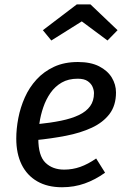

<svg xmlns="http://www.w3.org/2000/svg" viewBox="-20 -812 557 845"><path d="M323.1 -539.1Q379.2 -539.1 416.3 -520.1Q453.4 -501.1 472 -470.6Q490.5 -440 490.5 -405Q490.5 -348 462 -310.4Q433.5 -272.9 383.9 -249.9Q334.4 -226.9 269.9 -214.4Q205.4 -201.9 134.5 -195L143.6 -265.4Q202.5 -271.3 248.8 -280.8Q295.2 -290.3 327.5 -305.8Q359.8 -321.3 376.7 -344.7Q393.6 -368.1 393.6 -401.9Q393.6 -414.9 387.6 -429.3Q381.6 -443.8 366.2 -454.7Q350.8 -465.6 321.9 -465.6Q281 -465.6 251.7 -448.7Q222.3 -431.7 202.3 -403.2Q182.4 -374.7 170.5 -339.8Q158.5 -304.9 153.5 -269.4Q148.6 -234 148.6 -202.1Q148.6 -126.3 180 -95.9Q211.4 -65.5 262.2 -65.5Q299.2 -65.5 333.2 -77.5Q367.1 -89.5 403.2 -114.5L442.4 -52Q399.4 -21 352.8 -4.5Q306.2 12.1 253.1 12.1Q188.9 12.1 143.8 -14Q98.7 -40 75.1 -88Q51.6 -136.1 51.6 -202.1Q51.6 -245.1 60.6 -292.1Q69.6 -339.1 89.2 -383.1Q108.7 -427.1 140.8 -462.1Q172.8 -497.1 217.9 -518.1Q263 -539.1 323.1 -539.1ZM340 -717.9 205.9 -633.8 168.7 -679.1 317.8 -792.5H378.3L497.4 -679.1L453.1 -633.8Z"/></svg>

Font: Fira Sans Variable
Style: Italic
Weight: 397
Italic angle: -8°
Designer: Carrois Corporate & Edenspiekermann AG
Foundry: Carrois Corporate GbR & Edenspiekermann AG
Version: Version 4.202